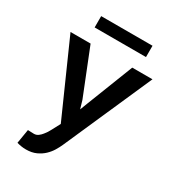

<svg xmlns="http://www.w3.org/2000/svg" viewBox="-216 -818 1032 1148"><g transform="rotate(30 300.0 -244.0)"><path d="M147 213.4Q187 213.4 216.6 199.7Q246.1 186 266.6 166.5Q287.6 146.5 301.8 123Q315.9 99.6 324.7 79.6L592.8 -528.3H453.1L329.1 -210.9L308.1 -156.2L291.5 -212.4L165.5 -528.3H26.9L251.5 -22.9L219.2 37.6Q213.4 48.3 208.5 56.2Q203.6 64 193.8 76.2Q184.6 88.4 171.4 98.4Q158.2 108.4 141.6 108.4Q134.3 108.4 121.6 107.7Q108.9 106.9 99.6 106.9L83.5 204.1Q99.1 208.5 114 210.9Q128.9 213.4 147 213.4ZM492.7 -624V-702.1H138.2V-624Z"/></g></svg>

Font: Roboto Mono SemiBold
Style: Regular
Weight: 600
Monospace: yes
Designer: Google
Version: Version 3.000